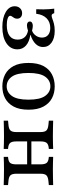

<svg xmlns="http://www.w3.org/2000/svg" viewBox="544 -1011 478 1606"><g transform="rotate(90 783.0 -208.0)"><path d="M205.6 11.3Q128.2 11.3 80.2 -17.3Q32.3 -46 32.3 -91.9Q32.3 -119.4 48.8 -136.7Q65.3 -154 90.3 -154Q111.3 -154 123.8 -142.7Q136.3 -131.5 136.3 -112.1Q136.3 -98.4 130.2 -87.9Q124.2 -77.4 118.1 -69.8Q112.1 -62.1 112.1 -54Q112.1 -41.1 133.9 -33.5Q155.6 -25.8 190.3 -25.8Q249.2 -25.8 280.2 -49.2Q311.3 -72.6 311.3 -116.1Q311.3 -151.6 291.9 -174.2Q272.6 -196.8 236.3 -203.2Q225 -199.2 213.3 -196.8Q201.6 -194.4 191.9 -194.4Q177.4 -194.4 168.5 -200.8Q159.7 -207.3 159.7 -218.5Q159.7 -229.8 169.8 -236.7Q179.8 -243.5 196 -243.5Q204 -243.5 213.3 -241.9Q222.6 -240.3 237.1 -237.1Q262.9 -246.8 278.6 -269.8Q294.4 -292.7 294.4 -320.2Q294.4 -352.4 273 -371Q251.6 -389.5 213.7 -389.5Q163.7 -389.5 132.7 -358.5Q101.6 -327.4 95.2 -271.8H57.3Q58.9 -305.6 58.5 -333.1Q58.1 -360.5 56.5 -382.7Q54.8 -404.8 52.4 -422.6H90.3Q93.5 -411.3 98.4 -406Q103.2 -400.8 110.5 -400.8Q121.8 -400.8 137.9 -407.3Q154 -413.7 178.6 -420.2Q203.2 -426.6 237.9 -426.6Q300 -426.6 336.7 -400Q373.4 -373.4 373.4 -329Q373.4 -293.5 347.2 -266.9Q321 -240.3 271.8 -224.2V-222.6Q329 -214.5 360.9 -186.3Q392.7 -158.1 392.7 -114.5Q392.7 -57.3 341.9 -23Q291.1 11.3 205.6 11.3Z M701.6 11.3Q646.8 11.3 602.4 -11.7Q558.1 -34.7 532.3 -82.7Q506.5 -130.6 506.5 -207.3Q506.5 -283.9 532.3 -332.3Q558.1 -380.6 602.4 -403.6Q646.8 -426.6 702.4 -426.6Q758.1 -426.6 801.6 -403.6Q845.2 -380.6 871.4 -332.3Q897.6 -283.9 897.6 -207.3Q897.6 -131.5 871.4 -83.1Q845.2 -34.7 801.6 -11.7Q758.1 11.3 701.6 11.3ZM702.4 -25Q750.8 -25 782.3 -68.1Q813.7 -111.3 813.7 -207.3Q813.7 -303.2 782.3 -346.8Q750.8 -390.3 702.4 -390.3Q652.4 -390.3 621.4 -346.8Q590.3 -303.2 590.3 -207.3Q590.3 -111.3 621.4 -68.1Q652.4 -25 702.4 -25Z M1394.4 -2.4Q1363.7 -2.4 1339.9 -1.6Q1316.1 -0.8 1291.9 0V-36.3L1300.8 -37.1Q1332.3 -40.3 1343.5 -55.2Q1354.8 -70.2 1354.8 -105.6V-206.5H1433.1V-105.6Q1433.1 -70.2 1446.8 -56Q1460.5 -41.9 1496 -39.5L1528.2 -36.3V0Q1496 -0.8 1465.3 -1.6Q1434.7 -2.4 1394.4 -2.4ZM1123.4 -2.4Q1083.1 -2.4 1052.4 -1.6Q1021.8 -0.8 989.5 0V-36.3L1021.8 -39.5Q1057.3 -41.9 1071 -56Q1084.7 -70.2 1084.7 -105.6V-307.3Q1084.7 -343.5 1071 -357.3Q1057.3 -371 1021.8 -374.2L989.5 -377.4V-413.7Q1021.8 -412.9 1052.4 -412.1Q1083.1 -411.3 1123.4 -411.3Q1154 -411.3 1177.8 -412.1Q1201.6 -412.9 1225.8 -413.7V-377.4L1216.9 -376.6Q1186.3 -373.4 1174.6 -358.5Q1162.9 -343.5 1162.9 -307.3V-105.6Q1162.9 -70.2 1174.6 -55.2Q1186.3 -40.3 1216.9 -37.1L1225.8 -36.3V0Q1201.6 -0.8 1177.8 -1.6Q1154 -2.4 1123.4 -2.4ZM1354.8 -206.5V-307.3Q1354.8 -343.5 1343.1 -358.5Q1331.5 -373.4 1300.8 -376.6L1291.9 -377.4V-413.7Q1316.1 -412.9 1339.9 -412.1Q1363.7 -411.3 1394.4 -411.3Q1434.7 -411.3 1465.3 -412.1Q1496 -412.9 1528.2 -413.7V-377.4L1496 -374.2Q1460.5 -371 1446.8 -357.3Q1433.1 -343.5 1433.1 -307.3V-206.5ZM1133.9 -196V-231.5H1383.9V-196Z"/></g></svg>

Font: Playfair 9pt
Style: Regular
Weight: 400
Designer: Claus Eggers Sørensen
Foundry: Claus Eggers Sørensen
Version: Version 2.203